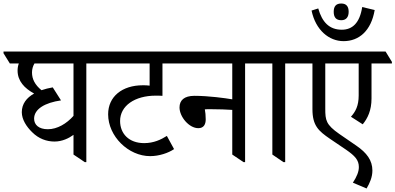

<svg xmlns="http://www.w3.org/2000/svg" viewBox="-59 -916 2249 1092"><path d="M251 -111C295 -111 333 -130 359 -149V-37L423 6H432V-555H548V-564L512 -623H-39V-613L-3 -555H48C43 -541 41 -528 41 -515C41 -455 80 -414 135 -384C92 -360 65 -325 65 -278C65 -236 92 -195 124 -164C161 -127 206 -111 251 -111ZM135 -241C135 -296 197 -332 288 -345L241 -419C218 -415 197 -410 177 -403C140 -433 123 -466 123 -504C123 -522 128 -540 137 -555H359V-257C320 -213 267 -181 213 -181C162 -181 135 -206 135 -241Z M795 -28C846 -28 899 -46 931 -68L890 -143C857 -122 815 -102 761 -102C674 -102 624 -156 624 -228C624 -314 707 -372 827 -372C838 -372 849 -372 865 -371V-555H976V-564L940 -623H470V-612L506 -555H792V-429C779 -431 765 -431 753 -431C636 -431 556 -367 556 -266C556 -141 671 -28 795 -28Z M1069 -187C1100 -187 1111 -209 1111 -237C1111 -258 1109 -280 1106 -294C1117 -295 1124 -295 1135 -295C1185 -295 1234 -293 1262 -291V-37L1326 6H1335V-555H1451V-564L1415 -623H898V-612L934 -555H1262V-351C1222 -358 1126 -371 1047 -371C988 -371 962 -345 962 -305C962 -252 1016 -187 1069 -187Z M1553 6H1563V-555H1679V-564L1643 -623H1373V-613L1409 -555H1490V-37Z M2026 156C2044 125 2059 92 2059 54C2059 -4 2027 -47 1967 -88L1871 -154C1795 -207 1791 -232 1791 -298V-555H1981V-373C1981 -314 1963 -281 1937 -252L2004 -209C2032 -243 2054 -288 2054 -356V-555H2170V-564L2134 -623H1601V-612L1637 -555H1718V-295C1718 -201 1753 -171 1817 -127L1910 -64C1959 -30 1982 -6 1982 34C1982 60 1971 88 1948 123Z M1882 -801C1909 -801 1924 -818 1924 -849C1924 -880 1910 -896 1882 -896C1853 -896 1839 -881 1839 -849C1839 -817 1853 -801 1882 -801ZM1895 -682C1983 -682 2052 -741 2072 -859L2001 -876C1987 -785 1945 -747 1885 -747C1814 -747 1773 -790 1751 -868L1713 -856C1736 -745 1812 -682 1895 -682Z"/></svg>

Font: Noto Serif Devanagari SemiCondensed
Style: Regular
Weight: 400
Width: 4
Designer: Universal Thirst, Indian Type Foundry and the Monotype Design Team
Foundry: Monotype Imaging Inc.
Version: Version 2.004